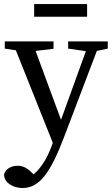

<svg xmlns="http://www.w3.org/2000/svg" viewBox="-20 -679 552 948"><path d="M91.7 249.3C174.4 249.3 229.7 173.7 296.7 -3.3L476 -474.5H421.4L268.7 -52.6L236.5 38C211.5 107.9 171.5 176.1 105.6 208.8L132.8 230.5L171.7 208.8L140.7 177C113.7 149.3 93 139.5 67 139.5C36.5 139.5 7.1 153.8 0 182.7C0.2 221.9 42.5 249.3 91.7 249.3ZM251.2 52.6 294.1 -51.7 287.1 -71.7 138.4 -474.5H40.9L251.2 52.6ZM3.6 -439 101.2 -424H126L244.3 -438.1V-474.5H3.6V-439ZM316.5 -439 421.2 -424H441.2L512.1 -439V-474.5H316.5V-439ZM148.6 -596.4H410.1V-659H148.6V-596.4Z"/></svg>

Font: Source Serif Variable
Style: Regular
Weight: 389
Designer: Frank Grießhammer
Foundry: Adobe Systems Incorporated
Version: Version 3.001;hotconv 1.0.111;makeotfexe 2.5.65597